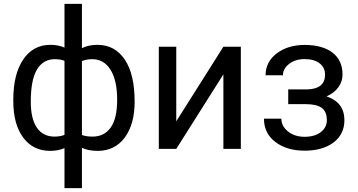

<svg xmlns="http://www.w3.org/2000/svg" viewBox="-20 -770 1850 993"><path d="M139.2 -244.1Q139.2 -155.3 170.9 -109.4Q202.6 -63.5 262.2 -63.5Q290.5 -63.5 313.5 -72.3V-455.6Q293 -463.9 263.2 -463.9Q203.6 -463.9 171.4 -410.6Q139.2 -357.4 139.2 -244.1ZM585.9 -254.4Q585.9 -354 551.8 -408.9Q517.6 -463.9 457.5 -463.9Q426.8 -463.9 403.8 -454.1V-71.8Q425.8 -63.5 458.5 -63.5Q519 -63.5 552.5 -110.4Q585.9 -157.2 585.9 -254.4ZM48.8 -254.4Q48.8 -386.7 100.1 -462.4Q151.4 -538.1 240.7 -538.1Q282.2 -538.1 313.5 -523.9V-750H403.8V-521Q438 -538.1 483.9 -538.1Q573.7 -538.1 625 -462.4Q676.3 -386.7 676.3 -244.1Q676.3 -127.4 625.2 -58.6Q574.2 10.3 484.9 10.3Q437.5 10.3 403.8 -5.4V203.1H313.5V-3.9Q281.2 10.3 239.7 10.3Q150.9 10.3 99.9 -58.6Q48.8 -127.4 48.8 -247.1Z M1135.3 -528.3H1225.6V0H1135.3V-385.3L891.6 0H801.3V-528.3H891.6V-142.6Z M1661.1 -383.8Q1661.1 -420.9 1632.8 -442.6Q1604.5 -464.4 1555.2 -464.4Q1507.3 -464.4 1475.3 -439.5Q1443.4 -414.6 1443.4 -380.9H1353.5Q1353.5 -449.7 1411.1 -493.7Q1468.8 -537.6 1555.2 -537.6Q1647.9 -537.6 1699.7 -497.8Q1751.5 -458 1751.5 -384.3Q1751.5 -348.6 1730 -318.8Q1708.5 -289.1 1668.9 -271.5Q1761.2 -240.2 1761.2 -148.4Q1761.2 -75.7 1705.1 -33.2Q1648.9 9.3 1555.2 9.3Q1463.9 9.3 1404.5 -35.4Q1345.2 -80.1 1345.2 -156.2H1435.1Q1435.1 -117.7 1469.5 -90.1Q1503.9 -62.5 1555.2 -62.5Q1606.9 -62.5 1638.7 -86.4Q1670.4 -110.4 1670.4 -148.4Q1670.4 -192.9 1643.8 -212.2Q1617.2 -231.4 1561 -231.4H1470.7V-307.6H1568.8Q1661.1 -310.1 1661.1 -383.8Z"/></svg>

Font: MAUL
Style: Regular
Weight: 400
Designer: MAUL
Version: Version 1.0; 2020; ttfautohint (v1.8.3)